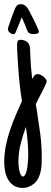

<svg xmlns="http://www.w3.org/2000/svg" viewBox="-57 -545 246 929"><path d="M168.9 -150.9Q168.9 -147.9 164.3 -137.5Q159.7 -127 152.8 -113.3Q146 -99.6 138.2 -84.7Q130.4 -69.8 124.5 -58.1Q121.6 -52.2 119.6 -47.6Q117.7 -43 116.2 -40.5L120.6 -14.2Q129.4 42 137.2 98.6Q145 155.3 145 212.9Q145 230 144.3 248.3Q143.6 266.6 139.9 284.2Q136.2 301.8 128.2 317.6Q120.1 333.5 105.5 345.2Q94.2 354 81.1 359.1Q67.9 364.3 53.7 364.3Q26.9 364.3 9.5 352.8Q-7.8 341.3 -18.1 323.2Q-28.3 305.2 -32.5 283Q-36.6 260.7 -36.6 238.8Q-36.6 200.2 -29.1 162.1Q-21.5 124 -9.3 86.9Q2.9 49.8 18.3 14.2Q33.7 -21.5 49.3 -56.2Q42 -100.1 37.6 -143.3Q33.2 -186.5 30.3 -232.4L28.8 -255.9Q27.8 -273.9 26.6 -292Q25.4 -310.1 25.4 -328.6Q25.4 -338.4 28.6 -345.5Q31.7 -352.5 43 -352.5Q48.3 -352.5 53.2 -351.6Q58.1 -350.6 63.5 -348.1V-348.6Q72.8 -344.2 77.6 -338.6Q82.5 -333 85 -326.7Q87.4 -320.3 88.1 -313Q88.9 -305.7 88.9 -297.9V-290Q90.3 -255.9 92.5 -226.3Q94.7 -196.8 98.6 -162.6Q103 -171.4 109.1 -179Q115.2 -186.5 126 -186.5Q131.3 -186.5 138.9 -183.1Q146.5 -179.7 153.1 -174.3Q159.7 -168.9 164.3 -162.6Q168.9 -156.2 168.9 -150.9ZM79.6 201.2Q79.6 168.9 76.4 135.3Q73.2 101.6 68.4 68.8Q53.7 107.9 43 151.1Q32.2 194.3 32.2 235.4Q32.2 243.7 32.7 253.7Q33.2 263.7 35.2 273.9Q37.1 284.2 40.5 293.5Q43.9 302.7 49.8 308.6Q50.3 309.1 52.7 309.1Q59.1 309.1 63.5 302.5Q67.9 295.9 70.8 285.6Q73.7 275.4 75.4 262.7Q77.1 250 78.1 238Q79.1 226.1 79.3 216.1Q79.6 206.1 79.6 201.2ZM131.3 -392.1Q131.3 -388.2 128.4 -385.7Q125.5 -383.3 121.6 -382.1Q117.7 -380.9 113.3 -380.6Q108.9 -380.4 106 -380.4Q101.6 -380.4 96.4 -380.6Q91.3 -380.9 87.4 -383.3Q80.6 -386.2 77.9 -391.4Q75.2 -396.5 72.8 -401.9Q66.9 -417.5 61 -432.1Q55.2 -446.8 48.3 -461.4Q41.5 -444.3 34.7 -427.7Q27.8 -411.1 21 -394Q19.5 -389.6 17.8 -386.5Q16.1 -383.3 12.2 -380.4Q11.2 -379.4 7.3 -379.4Q3.4 -379.4 -1.2 -381.6Q-5.9 -383.8 -9.8 -387.2Q-13.7 -390.6 -16.4 -395Q-19 -399.4 -19 -403.8Q-19 -407.2 -14.4 -421.1Q-9.8 -435.1 -3.7 -451.9Q2.4 -468.8 8.1 -483.9Q13.7 -499 16.1 -504.4Q20.5 -514.2 26.6 -519.5Q32.7 -524.9 44.4 -524.9Q58.1 -524.9 68.8 -514.2Q77.6 -505.4 83.5 -493.9Q89.4 -482.4 95.2 -471.2Q97.2 -467.3 103.3 -455.3Q109.4 -443.4 115.5 -430.2Q121.6 -417 126.5 -405.8Q131.3 -394.5 131.3 -392.1Z"/></svg>

Font: Just Another Hand
Style: Regular
Weight: 400
Designer: Astigmatic (AOETI)
Foundry: Astigmatic (AOETI)
Version: Version 1.000